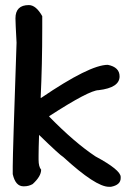

<svg xmlns="http://www.w3.org/2000/svg" viewBox="-20 -721 523 749"><path d="M92.6 -701.2Q120.4 -701.2 144.8 -658V-610.6Q144.8 -470 138.6 -339.1H140.5Q330 -468.1 400.5 -468.1Q446.5 -459 446.5 -423Q446.5 -378.9 365 -369.3Q328.5 -369.3 172.2 -268.1V-265.7Q271.5 -164.5 352.5 -110.8Q450.8 -58 450.8 -30.7V-26.4Q450.8 0.5 412.9 7.7H404.8Q353.5 7.7 226.9 -108.4Q213.9 -115.6 132.4 -194.7Q130.5 -140 130.5 -115.1V-97.8Q130.5 -71 140.5 -59Q140.5 -33.1 107.4 -2.9Q92.1 5.8 73.9 5.8H71.5Q40.3 5.8 29.7 -41.7V-71.9Q29.7 -123.3 44.6 -554.4Q40.3 -632.6 40.3 -649.4Q40.3 -701.2 92.6 -701.2Z"/></svg>

Font: Namteng
Style: Regular
Weight: 400
Designer: Khon Soe Zaw Thu
Foundry: MPUA
Version: Version 1.03 June 17, 2016